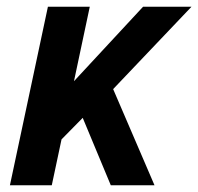

<svg xmlns="http://www.w3.org/2000/svg" viewBox="-20 -551 590 571"><path d="M309.5 0 226 -200.5 163 -136.5 134 0H9.5L122.5 -531H247L200 -309.5L405.5 -531H549.5L316.5 -286L439.5 0Z"/></svg>

Font: Epilogue SemiBold
Style: Italic
Weight: 600
Italic angle: -12°
Designer: Tyler Finck
Foundry: Etcetera Type Co
Version: Version 2.111; ttfautohint (v1.8.3)